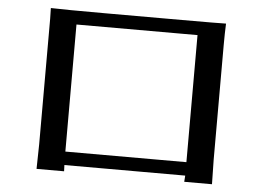

<svg xmlns="http://www.w3.org/2000/svg" viewBox="-49 -749 1099 807"><g transform="rotate(5 500.0 -345.5)"><path d="M132.8 -5.9 134.8 -109.4V-639.6Q134.8 -664.1 133.8 -684.6Q191.4 -682.6 359.4 -682.6H687.5Q847.7 -682.6 873 -683.6Q871.1 -641.6 871.1 -593.8V-109.4L873 -5.9H755.9L757.8 -32.2H248L249 -5.9ZM247.1 -88.9H757.8V-625H247.1Z"/></g></svg>

Font: GenEi LateMin v2
Style: Medium
Weight: 500
Designer: o_tamon (Modified)
Foundry: o_tamon / Adobe Systems Incorporated / FONT 910 / Philipp H. Poll
Version: Version 2.1;Original Version 1.004